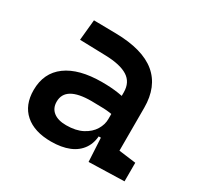

<svg xmlns="http://www.w3.org/2000/svg" viewBox="-121 -660 828 808"><g transform="rotate(30 293.0 -256.0)"><path d="M396 4.9 387.7 -148.4 377.9 -198.7V-322.8Q377.9 -371.6 341.8 -394.3Q305.7 -417 234.4 -418.9L107.9 -422.4L117.7 -522.5L224.6 -521Q356.4 -519 420.7 -465.6Q484.9 -412.1 484.9 -309.6V-101.1L567.9 -90.3V0ZM215.8 9.8Q134.3 9.8 89.4 -29.8Q44.4 -69.3 44.4 -141.6Q44.4 -225.1 105.2 -269.8Q166 -314.5 277.8 -314.5Q322.8 -314.5 357.7 -309.1Q392.6 -303.7 421.9 -293.5L400.4 -213.4Q368.2 -220.7 338.6 -221.9Q309.1 -223.1 278.3 -223.1Q152.8 -223.1 152.8 -147.9Q152.8 -116.2 174.8 -98.9Q196.8 -81.5 236.8 -81.5Q283.7 -81.5 315.2 -98.1Q346.7 -114.7 362.3 -140.4Q377.9 -166 377.9 -192.9V-242.2L404.3 -109.4H363.3L379.9 -125Q379.9 -80.1 359.6 -50Q339.4 -20 302.7 -5.1Q266.1 9.8 215.8 9.8Z"/></g></svg>

Font: Cascadia Mono Medium
Style: Regular
Weight: 500
Monospace: yes
Designer: Aaron Bell
Foundry: Saja Typeworks
Version: Version 2407.024